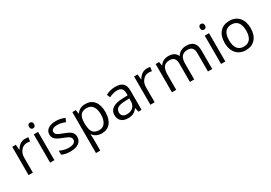

<svg xmlns="http://www.w3.org/2000/svg" viewBox="31 -1822 4440 3149"><g transform="rotate(-30 2251.0 -247.0)"><path d="M330.1 -544.9C263.2 -544.9 205.6 -505.9 166 -436H162.1L152.8 -535.2H85.9V0H167V-287.1C167 -339.4 182.6 -383.3 213.4 -418.5C244.1 -453.6 280.8 -471.2 324.2 -471.2C341.3 -471.2 360.8 -468.8 382.8 -463.9L394 -539.1C375 -543 354 -544.9 330.1 -544.9Z M575.2 -535.2H494.1V0H575.2ZM487.3 -680.2C487.3 -643.6 507.8 -626 535.2 -626C561 -626 583 -643.6 583 -680.2C583 -716.8 561 -733.9 535.2 -733.9C507.8 -733.9 487.3 -717.3 487.3 -680.2Z M1092.3 -146C1092.3 -181.6 1081.1 -210.9 1059.1 -234.4C1036.6 -257.8 993.7 -281.2 930.2 -304.2C883.8 -321.3 852.5 -334.5 836.4 -343.8C803.7 -361.8 790 -380.4 790 -409.2C790 -451.7 829.6 -477.1 906.2 -477.1C949.7 -477.1 998.5 -465.8 1052.2 -443.8L1081.1 -509.8C1025.9 -533.2 969.7 -544.9 912.1 -544.9C850.1 -544.9 801.8 -532.2 766.1 -507.3C730.5 -481.9 712.9 -447.3 712.9 -403.8C712.9 -379.4 718.3 -358.4 728.5 -340.8C738.8 -323.2 754.4 -307.6 775.4 -293.9C796.4 -279.8 831.5 -263.7 881.3 -245.1C933.6 -225.1 969.2 -207.5 987.3 -192.9C1005.4 -177.7 1014.2 -160.2 1014.2 -139.2C1014.2 -84 966.8 -57.1 882.3 -57.1C827.6 -57.1 765.6 -73.2 714.4 -99.1V-23.9C753.9 -1.5 809.6 9.8 880.4 9.8C1014.6 9.8 1092.3 -46.4 1092.3 -146Z M1473.1 9.8C1543 9.8 1597.2 -14.6 1636.7 -63.5C1675.8 -111.8 1695.3 -180.2 1695.3 -268.1C1695.3 -355.5 1676.3 -423.8 1637.7 -472.2C1599.1 -520.5 1543.9 -544.9 1473.1 -544.9C1401.4 -544.9 1346.7 -520.5 1305.2 -461.9H1301.3L1290 -535.2H1224.1V240.2H1305.2V20C1305.2 -7.8 1303.2 -37.6 1299.3 -68.8H1305.2C1344.2 -15.6 1403.3 9.8 1473.1 9.8ZM1461.4 -476.1C1556.6 -476.1 1611.3 -402.3 1611.3 -269C1611.3 -203.1 1598.1 -151.9 1572.3 -114.3C1545.9 -76.7 1509.8 -58.1 1463.4 -58.1C1408.2 -58.1 1367.7 -74.2 1342.8 -106.9C1317.9 -139.2 1305.2 -192.9 1305.2 -268.1V-286.1C1306.6 -418.5 1352.1 -476.1 1461.4 -476.1Z M2226.1 0V-365.2C2226.1 -490.2 2165.5 -543.9 2038.1 -543.9C1975.1 -543.9 1909.7 -526.9 1856.9 -498L1881.8 -436C1938 -463.4 1988.8 -477.1 2033.2 -477.1C2112.8 -477.1 2147 -438 2147 -354V-320.8L2056.2 -317.9C1883.3 -312.5 1796.9 -255.9 1796.9 -147.9C1796.9 -46.9 1860.8 9.8 1966.8 9.8C2006.3 9.8 2039.6 3.9 2066.4 -8.3C2092.8 -20 2119.1 -42.5 2146 -76.2H2149.9L2166 0ZM1982.9 -57.1C1918.9 -57.1 1881.8 -88.4 1881.8 -147C1881.8 -221.7 1935.1 -255.4 2064 -259.8L2145 -263.2V-214.8C2145 -165 2130.9 -126.5 2102.1 -98.6C2073.2 -70.8 2033.2 -57.1 1982.9 -57.1Z M2637.2 -544.9C2570.3 -544.9 2512.7 -505.9 2473.1 -436H2469.2L2460 -535.2H2393.1V0H2474.1V-287.1C2474.1 -339.4 2489.7 -383.3 2520.5 -418.5C2551.3 -453.6 2587.9 -471.2 2631.3 -471.2C2648.4 -471.2 2668 -468.8 2689.9 -463.9L2701.2 -539.1C2682.1 -543 2661.1 -544.9 2637.2 -544.9Z M3564.5 0V-349.1C3564.5 -485.8 3504.4 -544.9 3383.3 -544.9C3305.7 -544.9 3242.2 -510.3 3210.4 -454.1H3206.5C3180.7 -514.6 3126 -544.9 3042.5 -544.9C2973.6 -544.9 2915 -514.2 2884.3 -461.9H2880.4L2867.2 -535.2H2801.3V0H2882.3V-280.8C2882.3 -350.1 2894 -399.9 2918 -430.7C2941.4 -460.9 2978.5 -476.1 3029.3 -476.1C3106.9 -476.1 3142.1 -433.6 3142.1 -348.1V0H3223.1V-298.8C3223.1 -419.4 3270 -476.1 3371.1 -476.1C3447.8 -476.1 3483.4 -433.6 3483.4 -348.1V0Z M3812.5 -535.2H3731.4V0H3812.5ZM3724.6 -680.2C3724.6 -643.6 3745.1 -626 3772.5 -626C3798.3 -626 3820.3 -643.6 3820.3 -680.2C3820.3 -716.8 3798.3 -733.9 3772.5 -733.9C3745.1 -733.9 3724.6 -717.3 3724.6 -680.2Z M4446.3 -268.1C4446.3 -353 4424.3 -420.4 4380.4 -470.2C4335.9 -520 4276.4 -544.9 4201.7 -544.9C4124 -544.9 4063.5 -520.5 4020 -472.2C3976.6 -423.3 3954.6 -355.5 3954.6 -268.1C3954.6 -211.9 3964.8 -162.6 3984.9 -120.6C4025.4 -36.6 4102.5 9.8 4198.2 9.8C4275.9 9.8 4336.4 -14.6 4380.4 -64C4424.3 -112.8 4446.3 -180.7 4446.3 -268.1ZM4038.6 -268.1C4038.6 -406.2 4093.3 -476.1 4199.2 -476.1C4306.6 -476.1 4362.3 -404.3 4362.3 -268.1C4362.3 -130.9 4306.2 -58.1 4200.2 -58.1C4094.2 -58.1 4038.6 -131.3 4038.6 -268.1Z"/></g></svg>

Font: Samim
Style: Regular
Weight: 400
Foundry: DejaVu fonts team - Redesigned by Saber Rastikerdar
Version: Version 4.0.5